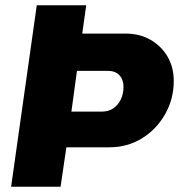

<svg xmlns="http://www.w3.org/2000/svg" viewBox="-20 -706 683 726"><path d="M22 0 119 -686H306L291 -579H455Q508 -579 549 -555.5Q590 -532 613.5 -492Q637 -452 637 -400Q637 -332 604.5 -274.5Q572 -217 517 -183Q462 -149 393 -149H231L209 0ZM250 -284H365Q390 -284 408 -296Q426 -308 436.5 -329.5Q447 -351 447 -378Q447 -405 431.5 -421.5Q416 -438 389 -438H271Z"/></svg>

Font: Chivo Medium ExtraBold
Style: Italic
Weight: 800
Italic angle: -8.05°
Version: Version 2.002